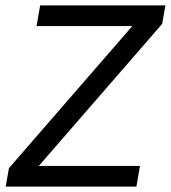

<svg xmlns="http://www.w3.org/2000/svg" viewBox="-20 -688 630 708"><path d="M1 0 13 -68 468 -592H115L128 -668H590L578 -600L123 -76H496L483 0Z"/></svg>

Font: Gantari
Style: Italic
Weight: 400
Italic angle: -10°
Designer: Anugrah Pasau
Foundry: Lafontype
Version: Version 1.000; ttfautohint (v1.8.3)